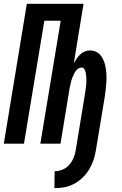

<svg xmlns="http://www.w3.org/2000/svg" viewBox="-21 -755 641 1009"><path d="M265 234 266 145Q286 145 307 136.5Q328 128 342.5 111.5Q357 95 365.5 75Q374 55 377 34L425 -258Q427 -268 428 -277.5Q429 -287 430.5 -297Q432 -307 432.5 -317Q433 -327 433 -336.5Q433 -346 432 -355.5Q431 -365 429 -374.5Q427 -384 422 -392Q417 -400 408 -400Q397 -400 387 -392Q377 -384 371.5 -373.5Q366 -363 361.5 -352.5Q357 -342 354 -331Q351 -320 348.5 -309Q346 -298 344 -287L297 0H191L298 -646H212L105 0H-1L120 -735H418L367 -423Q374 -435 382 -447Q390 -459 400.5 -469Q411 -479 424.5 -484.5Q438 -490 452 -490Q471 -490 486.5 -481.5Q502 -473 512 -458.5Q522 -444 527.5 -427Q533 -410 535.5 -392Q538 -374 538.5 -355.5Q539 -337 537.5 -318.5Q536 -300 534 -281Q532 -262 529 -243L483 34Q479 60 470.5 85.5Q462 111 448 134.5Q434 158 413.5 178Q393 198 368.5 211Q344 224 317.5 229Q291 234 265 234Z"/></svg>

Font: Iosevka Extended
Style: Bold Italic
Weight: 700
Width: 7
Italic angle: -9°
Monospace: yes
Designer: Belleve Invis
Foundry: Belleve Invis
Version: Version 32.5.0; ttfautohint (v1.8.4)